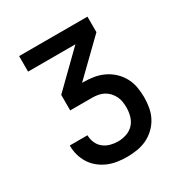

<svg xmlns="http://www.w3.org/2000/svg" viewBox="-158 -790 866 910"><g transform="rotate(-30 275.0 -335.0)"><path d="M278 0Q252 0 226 -4Q200 -8 176 -18Q152 -28 131.5 -44.5Q111 -61 97 -83Q83 -105 76 -130.5Q69 -156 69 -182V-183H166Q166 -162 174.5 -142Q183 -122 199.5 -109Q216 -96 236.5 -90.5Q257 -85 278 -85Q302 -85 325 -93Q348 -101 363.5 -118Q379 -135 385.5 -158Q392 -181 392 -205Q392 -221 389.5 -237Q387 -253 380 -267Q373 -281 362 -293Q351 -305 337 -312.5Q323 -320 307 -323Q291 -326 275 -326H154V-411L332 -585H73V-670H447V-585L268 -411H275Q303 -411 331 -406.5Q359 -402 384.5 -390Q410 -378 431 -358.5Q452 -339 465.5 -314Q479 -289 484 -261Q489 -233 489 -204Q489 -177 484 -149Q479 -121 466 -96.5Q453 -72 432.5 -52.5Q412 -33 387 -21Q362 -9 334 -4.5Q306 0 278 0Z"/></g></svg>

Font: Lode Dark Term
Style: Bold
Weight: 700
Monospace: yes
Designer: Belleve Invis
Foundry: Belleve Invis
Version: Version 29.2.0